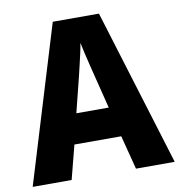

<svg xmlns="http://www.w3.org/2000/svg" viewBox="-80 -790 810 864"><g transform="rotate(-10 324.5 -358.0)"><path d="M472 0 432 -155H218L178 0H0L218 -716H429L649 0ZM360 -448Q355 -468 348 -496Q341 -524 334.5 -552.5Q328 -581 324 -601Q321 -581 314.5 -552.5Q308 -524 301.5 -496Q295 -468 290 -448L251 -292H399Z"/></g></svg>

Font: Noto Sans Devanagari SemiCondensed ExtraBold
Style: Regular
Weight: 800
Width: 4
Designer: Jelle Bosma - Monotype Design Team
Foundry: Monotype Imaging Inc.
Version: Version 2.004; ttfautohint (v1.8.4.7-5d5b)